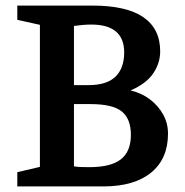

<svg xmlns="http://www.w3.org/2000/svg" viewBox="-20 -668 662 688"><path d="M42 0V-51L123 -70V-579L42 -597V-648H311Q433 -648 493.5 -606.5Q554 -565 554 -484Q554 -442 529 -405Q504 -368 448 -344Q489 -334 518.5 -311Q548 -288 565 -257Q582 -226 582 -189Q582 -99 521.5 -49.5Q461 0 350 0ZM300 -69Q377 -69 413 -97Q449 -125 449 -185Q449 -242 416.5 -268.5Q384 -295 304 -295H245V-72Q255 -70 270.5 -69.5Q286 -69 300 -69ZM245 -363H297Q363 -363 394 -393.5Q425 -424 425 -480Q425 -580 307 -580Q292 -580 275 -578.5Q258 -577 245 -575Z"/></svg>

Font: Faustina Light SemiBold
Style: Regular
Weight: 600
Version: Version 1.200